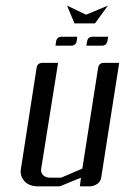

<svg xmlns="http://www.w3.org/2000/svg" viewBox="-20 -661 443 681"><path d="M176.8 -499 179.2 -515.1Q182.1 -530.8 199.2 -530.8H253.9L252 -515.1Q249 -499 231.9 -499ZM53.2 -52.7Q53.2 -55.2 54.2 -62L109.9 -420.9Q112.8 -438 130.9 -438H186L126 -62Q124 -48.8 132.8 -40Q142.1 -30.8 157.2 -30.8H196.8L272 -63L328.1 -420.9Q331.1 -438 349.1 -438H402.8L338.9 -30.8Q336.4 -16.6 325.2 -8.8Q312 0 297.9 0H263.2L267.1 -30.8L191.9 0H116.2Q83.5 0 66.9 -18.1Q53.2 -33.2 53.2 -52.7ZM286.1 -499 289.1 -515.1Q292 -530.8 309.1 -530.8H363.8L360.8 -515.1Q357.9 -499 340.8 -499ZM217.8 -641.1 285.2 -608.9 362.8 -641.1 316.9 -578.1H244.1Z"/></svg>

Font: Hhenum
Style: Italic
Weight: 400
Designer: T. Christopher White
Version: Version 1.0